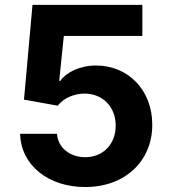

<svg xmlns="http://www.w3.org/2000/svg" viewBox="-20 -747 685 777"><path d="M324.6 9.9C486.5 9.9 596.6 -95.5 596.2 -242.5C596.6 -381.7 499.3 -481.9 368.3 -481.9C304.3 -481.9 249.3 -455.3 223.7 -419.4H219.5L238.3 -601.6H556.1V-727.3H111.5L77.1 -343.8L213.8 -319.2C236.2 -349.4 279.5 -368.3 322.4 -368.3C395.6 -367.9 448.2 -315 448.2 -238.6C448.2 -163 396.7 -110.8 324.6 -110.8C263.5 -110.8 214.1 -149.1 210.6 -205.6H61.4C64.3 -79.9 174 9.9 324.6 9.9Z"/></svg>

Font: Margiela Sans
Style: Bold
Weight: 700
Designer: Stefan Endress, Andreas Faust
Version: Version 1.100;FEAKit 1.0